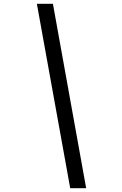

<svg xmlns="http://www.w3.org/2000/svg" viewBox="-20 -795 640 1005"><path d="M431 190H347.5L173 -775H257Z"/></svg>

Font: JuliaMono
Style: Italic
Weight: 400
Italic angle: -9°
Monospace: yes
Designer: cormullion
Foundry: corm
Version: Version 0.057; ttfautohint (v1.8.4)